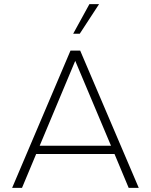

<svg xmlns="http://www.w3.org/2000/svg" viewBox="-20 -914 733 934"><path d="M39 0 323 -668H370L655 0H606L537 -165H156L87 0ZM173 -205H520L346 -618ZM336 -750 415 -894H462L368 -750Z"/></svg>

Font: Gantari ExtraLight
Style: Regular
Weight: 250
Designer: Anugrah Pasau
Foundry: Lafontype
Version: Version 1.000